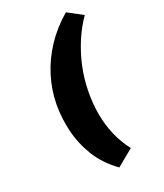

<svg xmlns="http://www.w3.org/2000/svg" viewBox="-221 -800 920 1075"><g transform="rotate(-30 239.0 -263.0)"><path d="M219 188Q150 118 118 36Q86 -46 81 -130.5Q76 -215 91 -295Q107 -379 146.5 -456Q186 -533 248.5 -599Q311 -665 394 -714L478 -648Q428 -597 389.5 -537Q351 -477 324 -411Q297 -345 283 -275Q268 -200 268 -130.5Q268 -61 283 3Q298 67 329 126Z"/></g></svg>

Font: REM ExtraBold
Style: Italic
Weight: 800
Italic angle: -11°
Designer: Octavio Pardo
Foundry: Ashler Design
Version: Version 1.005;gftools[0.9.28]